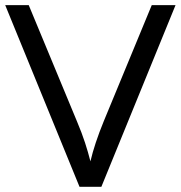

<svg xmlns="http://www.w3.org/2000/svg" viewBox="-20 -717 694 737"><path d="M562.5 -697.3H653.8L369.1 0H285.2L0 -697.3H90.3L275.9 -250Q294.4 -206.1 306.4 -169.2Q318.4 -132.3 327.1 -97.7Q342.8 -165 378.4 -252Z"/></svg>

Font: Lunasima
Style: Regular
Weight: 400
Designer: The DocRepair Project, Monotype Design Team
Foundry: Google
Version: Version 2.009